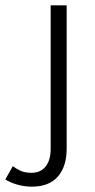

<svg xmlns="http://www.w3.org/2000/svg" viewBox="-104 -489 356 720"><path d="M86 -469H146V69Q146 135 113 173Q80 211 15 211Q-12 211 -38.5 203.5Q-65 196 -84 184L-56 134Q-46 142 -29 150.5Q-12 159 14 159Q48 159 67 135.5Q86 112 86 69Z"/></svg>

Font: Post Grotesk Light
Style: Light
Weight: 300
Version: Version 1.0